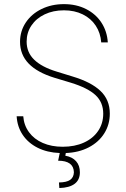

<svg xmlns="http://www.w3.org/2000/svg" viewBox="-20 -738 618 940"><path d="M293 -687.5Q240.2 -687.5 198.7 -667.7Q157.2 -647.9 133.8 -613Q110.4 -578.1 110.4 -534.2Q110.4 -481.4 147.5 -445.6Q184.6 -409.7 256.8 -387.7L335.9 -363.3Q425.8 -336.4 471.7 -293Q517.6 -249.5 517.6 -181.6Q517.6 -128.4 490.7 -85.4Q463.9 -42.5 415 -16.8Q366.2 8.8 302.2 11.2L299.8 24.4Q334 30.3 352.5 51.3Q371.1 72.3 371.1 105.5Q371.1 142.6 345.5 161.9Q319.8 181.2 270.5 182.6L268.6 155.3Q306.2 154.8 323.5 142.6Q340.8 130.4 341.8 105.5Q340.3 48.8 264.6 48.8L272.5 11.2Q210.9 8.8 164.3 -14.6Q117.7 -38.1 91.1 -77.9Q64.5 -117.7 61.5 -168.9H93.8Q97.2 -124.5 122.1 -90.6Q147 -56.6 189.5 -38.1Q231.9 -19.5 287.1 -19.5Q345.7 -19.5 390.6 -39.8Q435.5 -60.1 460.4 -96.9Q485.4 -133.8 485.4 -181.6Q485.4 -237.3 447.5 -272.5Q409.7 -307.6 327.1 -333L246.1 -357.4Q162.1 -383.3 120.1 -427Q78.1 -470.7 78.1 -533.2Q78.1 -585.4 106.2 -627.7Q134.3 -669.9 183.3 -693.8Q232.4 -717.8 293 -717.8Q354 -717.8 401.6 -693.6Q449.2 -669.4 476.8 -627Q504.4 -584.5 507.8 -530.3H475.6Q472.2 -576.7 448.7 -612.3Q425.3 -647.9 385 -667.7Q344.7 -687.5 293 -687.5Z"/></svg>

Font: Pretendard GOV Thin
Style: Regular
Weight: 100
Designer: Base glyphs from Inter by Rasmus Andersson; Hangeul glyphs from Noto Sans CJK(Source Han Sans) by Jang Soo-young and Kan
Foundry: Kil Hyung-jin
Version: Version 1.309